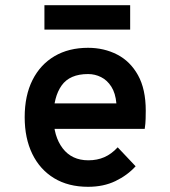

<svg xmlns="http://www.w3.org/2000/svg" viewBox="-20 -707 656 739"><path d="M319 12Q243 12 188.2 -21.2Q133.5 -54.5 104.2 -114.8Q75 -175 75 -256Q75 -339 105 -398.8Q135 -458.5 189.8 -490.8Q244.5 -523 319 -523Q380.5 -523 431 -497Q481.5 -471 511.2 -417.5Q541 -364 541 -281Q541 -267.5 540.5 -249Q540 -230.5 537 -211H163V-309H428Q424.5 -348.5 408.5 -373.5Q392.5 -398.5 369 -410.2Q345.5 -422 319 -422Q248.5 -422 217.2 -378Q186 -334 186 -258Q186 -182.5 221.2 -136.2Q256.5 -90 320 -90Q354 -90 381.5 -102Q409 -114 433 -140L502 -67Q470 -32 424.2 -10Q378.5 12 319 12ZM151 -593V-687H481V-593Z"/></svg>

Font: Overpass Mono Light
Style: Regular
Weight: 300
Monospace: yes
Designer: Delve Withrington, Dave Bailey
Foundry: Delve Fonts LLC
Version: Version 4.000